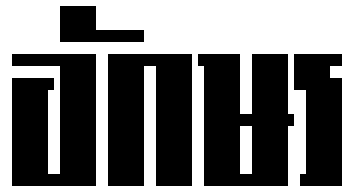

<svg xmlns="http://www.w3.org/2000/svg" viewBox="-20 -620 1180 640"><path d="M20 -440H300V0H20V-360H160V-320H140V-40H180V-400H20Z M180 -600H300V-520H460V-480H180Z M340 -440H620V0H500V-400H460V0H340Z M640 -440H780V-240H820V-440H940V-240H960V-200H940V0H660V-400H640ZM780 -200V-40H820V-200Z M960 -440H1120V-400H1080V-360H1120V0H980V-40H1000V-320H960Z"/></svg>

Font: SOV_poster
Style: Bold
Weight: 700
Version: Version 1.00